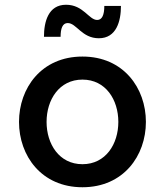

<svg xmlns="http://www.w3.org/2000/svg" viewBox="-20 -778 694 808"><path d="M396 -617C470 -617 489 -689 489 -753H419C419 -716 410 -694 389 -694C354 -694 331 -758 258 -758C183 -758 165 -686 165 -623H235C235 -658 243 -681 265 -681C302 -681 324 -617 396 -617ZM327 10C500 10 594 -123 594 -265C594 -407 500 -540 327 -540C154 -540 60 -407 60 -265C60 -123 154 10 327 10ZM327 -87C229 -87 176 -172 176 -265C176 -358 229 -443 327 -443C425 -443 478 -358 478 -265C478 -172 425 -87 327 -87Z"/></svg>

Font: Be Vietnam Pro Medium
Style: Regular
Weight: 500
Designer: Lam Bao, Tony Le, Vietanh Nguyen
Foundry: Yellow Type Foundry
Version: Version 1.002